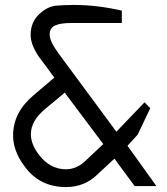

<svg xmlns="http://www.w3.org/2000/svg" viewBox="-20 -753 677 777"><path d="M33 -205Q33 -297 114 -366L200 -439L137 -524Q104 -572 104 -612Q104 -662 137 -694Q170 -726 206 -730Q242 -733 278 -733Q373 -733 473 -710V-660H270Q225 -660 203 -650Q181 -640 181 -613Q181 -586 216 -538L451 -220L565 -339L588 -315L537 -208L496 -163L613 0H525L443 -111L371 -44Q320 4 247 4Q138 4 78 -82Q33 -142 33 -205ZM247 -68Q285 -68 318 -95L398 -170L242 -378L164 -313Q105 -265 105 -210Q105 -168 139 -125Q183 -68 247 -68Z"/></svg>

Font: Mina
Style: Regular
Weight: 400
Version: Version 1.000